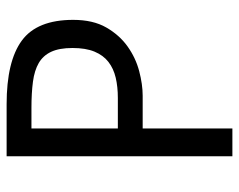

<svg xmlns="http://www.w3.org/2000/svg" viewBox="-91 -631 722 580"><g transform="rotate(-90 270.0 -341.0)"><path d="M88 -682H245Q375 -682 437.5 -636Q500 -590 500 -481Q500 -421 477 -381Q454 -341 419.5 -316.5Q385 -292 345 -281.5Q305 -271 271 -271H172V0H88ZM172 -346H264Q298 -346 325.5 -352.5Q353 -359 373 -374.5Q393 -390 404 -416.5Q415 -443 415 -483Q415 -523 403.5 -547.5Q392 -572 369.5 -585Q347 -598 313 -602.5Q279 -607 234 -607H172Z"/></g></svg>

Font: Actor
Style: Regular
Weight: 400
Designer: Thomas Junold
Foundry: Thomas Junold
Version: Version 1.001